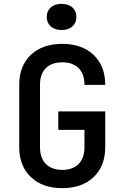

<svg xmlns="http://www.w3.org/2000/svg" viewBox="-20 -968 640 998"><path d="M304 10Q201 10 140.5 -47.5Q80 -105 80 -203V-527Q80 -626 140.5 -683Q201 -740 304 -740Q406 -740 466.5 -682.5Q527 -625 527 -527H419Q419 -584 388.5 -614Q358 -644 304 -644Q249 -644 218.5 -614Q188 -584 188 -528V-203Q188 -146 218.5 -115.5Q249 -85 304 -85Q358 -85 388.5 -115.5Q419 -146 419 -203V-293H283V-389H527V-203Q527 -105 466.5 -47.5Q406 10 304 10ZM300 -812Q265 -812 244 -830.5Q223 -849 223 -880Q223 -911 244 -929.5Q265 -948 300 -948Q335 -948 356 -929.5Q377 -911 377 -880Q377 -849 356 -830.5Q335 -812 300 -812Z"/></svg>

Font: JetBrains Mono SemiBold
Style: Regular
Weight: 472
Monospace: yes
Designer: Philipp Nurullin, Konstantin Bulenkov
Foundry: JetBrains
Version: Version 2.305; ttfautohint (v1.8.4.7-5d5b)